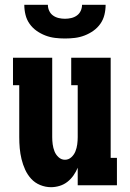

<svg xmlns="http://www.w3.org/2000/svg" viewBox="-20 -770 540 798"><path d="M192 8Q169 8 147 -1Q125 -10 109.5 -27Q94 -44 84.5 -65Q75 -86 69.5 -108.5Q64 -131 62 -154Q60 -177 60 -200V-416H34V-530H197V-200Q197 -185 199 -170Q201 -155 206.5 -141Q212 -127 223.5 -116.5Q235 -106 250 -106Q265 -106 276.5 -116.5Q288 -127 293.5 -141Q299 -155 301 -170Q303 -185 303 -200V-416H276V-530H440V-114H466V0H303V-73Q296 -56 285.5 -41Q275 -26 260.5 -14.5Q246 -3 228 2.5Q210 8 192 8ZM250 -610Q229 -610 208.5 -612.5Q188 -615 168.5 -622.5Q149 -630 132 -642Q115 -654 103 -671Q91 -688 86 -708.5Q81 -729 81 -750H179Q179 -737 184.5 -725Q190 -713 200.5 -705.5Q211 -698 224 -695Q237 -692 250 -692Q263 -692 276 -695Q289 -698 299.5 -705.5Q310 -713 315.5 -725Q321 -737 321 -750H419Q419 -729 414 -708.5Q409 -688 397 -671Q385 -654 368 -642Q351 -630 331.5 -622.5Q312 -615 291.5 -612.5Q271 -610 250 -610Z"/></svg>

Font: Iosevka Slab Heavy
Style: Regular
Weight: 900
Monospace: yes
Designer: Belleve Invis
Foundry: Belleve Invis
Version: Version 11.1.0; ttfautohint (v1.8.3)